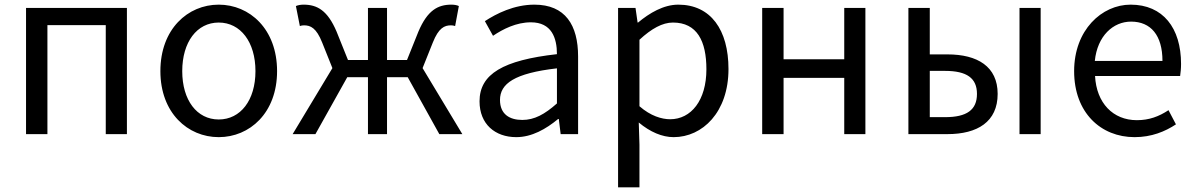

<svg xmlns="http://www.w3.org/2000/svg" viewBox="-20 -577 5143 826"><path d="M92 0H184V-469H435V0H526V-543H92Z M921 13C1054 13 1172 -91 1172 -271C1172 -452 1054 -557 921 -557C788 -557 670 -452 670 -271C670 -91 788 13 921 13ZM921 -63C827 -63 764 -146 764 -271C764 -396 827 -480 921 -480C1015 -480 1079 -396 1079 -271C1079 -146 1015 -63 921 -63Z M1239 0H1337L1474 -245H1563V0H1645V-245H1734L1870 0H1969L1798 -284L1842 -394C1867 -457 1892 -468 1920 -468C1928 -468 1931 -467 1938 -465L1954 -551C1946 -555 1934 -557 1922 -557C1864 -557 1819 -533 1780 -441L1731 -319H1645V-543H1563V-319H1477L1428 -441C1389 -533 1344 -557 1286 -557C1274 -557 1262 -555 1253 -551L1270 -465C1277 -467 1280 -468 1288 -468C1316 -468 1341 -457 1366 -394L1410 -284Z M2201 13C2268 13 2329 -22 2381 -65H2384L2392 0H2467V-334C2467 -469 2412 -557 2279 -557C2191 -557 2115 -518 2066 -486L2101 -423C2144 -452 2201 -481 2264 -481C2353 -481 2376 -414 2376 -344C2145 -318 2043 -259 2043 -141C2043 -43 2110 13 2201 13ZM2227 -61C2173 -61 2131 -85 2131 -147C2131 -217 2193 -262 2376 -283V-132C2323 -85 2279 -61 2227 -61Z M2639 229H2731V45L2728 -50C2777 -9 2829 13 2878 13C3002 13 3114 -94 3114 -280C3114 -448 3038 -557 2898 -557C2835 -557 2774 -521 2725 -480H2723L2714 -543H2639ZM2863 -64C2827 -64 2779 -78 2731 -120V-406C2783 -454 2830 -480 2875 -480C2979 -480 3019 -400 3019 -279C3019 -145 2953 -64 2863 -64Z M3259 0H3351V-242H3612V0H3703V-543H3612V-322H3351V-543H3259Z M3888 0H4056C4185 0 4272 -53 4272 -173C4272 -291 4185 -343 4056 -343H3980V-543H3888ZM3980 -73V-272H4046C4139 -272 4183 -241 4183 -173C4183 -104 4139 -73 4046 -73ZM4366 0H4457V-543H4366Z M4861 13C4934 13 4992 -11 5039 -42L5007 -103C4966 -76 4924 -60 4871 -60C4768 -60 4697 -134 4691 -250H5057C5059 -264 5061 -282 5061 -302C5061 -457 4983 -557 4844 -557C4720 -557 4601 -448 4601 -271C4601 -92 4716 13 4861 13ZM4690 -315C4701 -423 4769 -484 4846 -484C4931 -484 4981 -425 4981 -315Z"/></svg>

Font: Noto Sans CJK JP
Style: Regular
Weight: 400
Designer: Ryoko NISHIZUKA 西塚涼子 (kana, bopomofo & ideographs); Paul D. Hunt (Latin, Greek & Cyrillic); Sandoll Communications 산돌커뮤니
Foundry: Adobe
Version: Version 2.004;hotconv 1.0.118;makeotfexe 2.5.65603